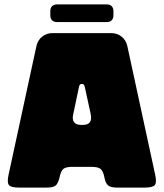

<svg xmlns="http://www.w3.org/2000/svg" viewBox="-20 -850 742 870"><path d="M191 0Q214 0 226 -5.5Q238 -11 244 -28Q245 -30 245.5 -32Q246 -34 247 -36.5Q248 -39 248.5 -41.5Q249 -44 250 -47Q256 -76 267.5 -85Q279 -94 308 -94H394Q423 -94 435 -85Q447 -76 453 -47Q453 -44 454 -41.5Q455 -39 455.5 -37Q456 -35 456.5 -32.5Q457 -30 458 -28Q464 -12 476 -6Q488 0 511 0H636Q672 0 681.5 -11.5Q691 -23 683 -59L557 -641Q551 -668 531 -684Q511 -700 484 -700H218Q191 -700 171 -684Q151 -668 145 -641L19 -59Q11 -23 20.5 -11.5Q30 0 66 0ZM347 -284Q325 -284 315.5 -296.5Q306 -309 312 -333L338 -457Q341 -470 351 -470Q361 -470 364 -457L391 -333Q396 -309 387.5 -296.5Q379 -284 355 -284ZM238 -830Q224 -830 216 -822Q208 -814 208 -800V-780Q208 -766 216 -758Q224 -750 238 -750H464Q478 -750 486 -758Q494 -766 494 -780V-800Q494 -814 486 -822Q478 -830 464 -830Z"/></svg>

Font: Bolota
Style: Bold
Weight: 240
Designer: Gabriel Pang
Version: Version 1.000